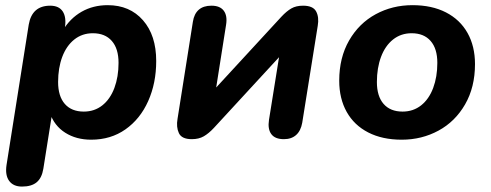

<svg xmlns="http://www.w3.org/2000/svg" viewBox="-20 -520 1865 729"><path d="M4.8 106.4 89.1 -426.4Q101.4 -498.4 170.6 -498.4Q203.7 -498.4 218.1 -476.7Q232.5 -454.9 226.5 -415.4L218.7 -367.2L217.8 -403.3Q245.8 -450.3 289.8 -475.4Q333.7 -500.4 388.9 -500.4Q472.7 -500.4 522.9 -443.1Q573.1 -385.8 573.1 -288.4Q573.1 -204.4 542.7 -136.3Q512.3 -68.2 456.5 -28.9Q400.7 10.4 326.1 10.4Q269.5 10.4 227.8 -16Q186.1 -42.3 169.1 -91.9L178.3 -91.7L144.6 120.4Q139 155.5 119.3 172Q99.7 188.4 63.6 188.4Q30.5 188.4 14.7 166.7Q-1 145.1 4.8 106.4ZM430.1 -281.2Q430.1 -335.5 404.5 -364.6Q379 -393.8 332.5 -393.8Q292 -393.8 262 -369.9Q232.1 -346 216.3 -303.9Q200.6 -261.8 200.6 -208.8Q200.6 -154.6 226.1 -125.4Q251.7 -96.3 298.1 -96.3Q338.7 -96.3 368.6 -120Q398.5 -143.8 414.3 -186Q430.1 -228.3 430.1 -281.2Z M654.1 -68.9 712.3 -437.1Q716.9 -467.5 734.7 -483Q752.4 -498.4 782.7 -498.4Q815.4 -498.4 829.6 -479.3Q843.9 -460.1 838.4 -426L794.5 -147.5H763.7L1048.4 -456.5Q1068.1 -477.6 1086.2 -488Q1104.2 -498.4 1130.7 -498.4Q1168.6 -498.4 1180.3 -476.6Q1192.1 -454.8 1186.4 -421.9L1127.5 -53.8Q1122.1 -23.3 1104.3 -7.4Q1086.6 8.4 1057.9 8.4Q1024.4 8.4 1010.2 -10.7Q995.9 -29.9 1001.3 -64.8L1046 -343.4H1076.9L792.1 -34.3Q772.4 -13.2 753.6 -2.4Q734.8 8.4 708.3 8.4Q669.8 8.4 659.2 -14.6Q648.5 -37.6 654.1 -68.9Z M1268 -213.5Q1268 -301.1 1305.5 -366.3Q1343 -431.5 1406.5 -466Q1469.9 -500.4 1546.1 -500.4Q1619.8 -500.4 1673.3 -472.9Q1726.8 -445.4 1755.2 -394.8Q1783.5 -344.2 1783.5 -276.6Q1783.5 -188.9 1745.9 -123.7Q1708.4 -58.5 1645 -24.1Q1581.5 10.4 1505.3 10.4Q1431.7 10.4 1378.1 -17.1Q1324.6 -44.6 1296.3 -95.2Q1268 -145.8 1268 -213.5ZM1640.5 -281.2Q1640.5 -335.5 1614.9 -364.6Q1589.4 -393.8 1542.9 -393.8Q1502.4 -393.8 1472.4 -370Q1442.5 -346.2 1426.7 -304Q1411 -261.8 1411 -208.8Q1411 -154.6 1436.5 -125.4Q1462 -96.3 1508.5 -96.3Q1549 -96.3 1579 -120Q1608.9 -143.8 1624.7 -186Q1640.5 -228.3 1640.5 -281.2Z"/></svg>

Font: SN Pro Thin
Style: Italic
Weight: 200
Italic angle: -9°
Designer: Tobias Whetton
Foundry: Supernotes
Version: Version 1.003;Glyphs 3.3 (3324)